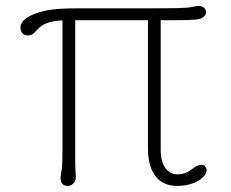

<svg xmlns="http://www.w3.org/2000/svg" viewBox="-20 -607 760 633"><path d="M179.7 -19C179.7 -4.9 187.5 5.9 202.6 5.9C216.3 5.9 230 -4.9 230 -23.4C230 -33.7 228 -46.9 228 -79.1V-540.5H467.8V-118.7C467.8 -34.7 504.4 5.9 564 5.9C624 5.9 661.1 -23.9 661.1 -45.9C661.1 -53.7 655.8 -63.5 644 -63.5C634.3 -63.5 627 -60.1 610.8 -47.9C595.7 -36.1 579.6 -32.2 564.9 -32.2C535.6 -32.2 509.8 -57.6 509.8 -111.8V-540.5H567.9C589.8 -540.5 608.4 -541 625.5 -542.5C647 -544.4 659.2 -553.7 659.2 -566.9C659.2 -578.6 648.4 -587.4 636.2 -587.4C627 -587.4 621.6 -585.4 615.7 -584.5C596.7 -580.1 563 -579.6 469.2 -579.6H239.3C187 -579.6 150.9 -577.1 125 -570.8C71.8 -557.6 47.4 -538.6 47.4 -516.1C47.4 -498.5 59.1 -490.2 71.3 -490.2C85 -490.2 92.8 -497.6 100.1 -506.3C118.7 -528.3 142.1 -537.6 186 -540V-127.9C186 -87.9 185.5 -60.5 183.6 -48.3C181.6 -36.6 179.7 -27.8 179.7 -19Z"/></svg>

Font: Limelight
Style: Regular
Weight: 400
Designer: Nicole Fally
Foundry: Nicole Fally
Version: Version 1.002